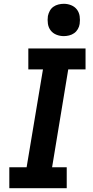

<svg xmlns="http://www.w3.org/2000/svg" viewBox="-20 -990 490 1010"><path d="M29 0V-110H120L206 -625H129V-735H430V-625H339L254 -110H331V0ZM316 -800Q295 -800 276.5 -807.5Q258 -815 246.5 -830Q235 -845 232 -865Q229 -885 232 -906Q235 -920 242 -933Q249 -946 261 -954.5Q273 -963 287.5 -966.5Q302 -970 316 -970Q336 -970 354.5 -962.5Q373 -955 384.5 -940Q396 -925 399 -905Q402 -885 399 -864Q397 -850 389.5 -837Q382 -824 370 -815.5Q358 -807 343.5 -803.5Q329 -800 316 -800Z"/></svg>

Font: Iosevka Etoile XBdObl
Style: Regular
Weight: 800
Italic angle: -9°
Designer: Belleve Invis
Foundry: Belleve Invis
Version: Version 15.5.2; ttfautohint (v1.8.4)